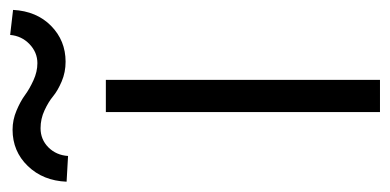

<svg xmlns="http://www.w3.org/2000/svg" viewBox="-258 -559 776 382"><g transform="rotate(-90 130.0 -368.0)"><path d="M10.7 -620.6 -40.5 -623.5Q-38.6 -670.4 -9.3 -700.7Q20 -731 63 -731Q82.5 -731 101.1 -723.1Q119.6 -715.3 131.8 -706.3Q144 -697.3 161.1 -689.5Q178.2 -681.6 195.3 -681.6Q216.8 -681.6 233.2 -697.3Q249.5 -712.9 251.5 -735.8L301.3 -730Q298.8 -683.1 269.5 -654.3Q240.2 -625.5 198.2 -625.5Q177.2 -625.5 158.9 -633.3Q140.6 -641.1 129.4 -650.4Q118.2 -659.7 101.3 -667.5Q84.5 -675.3 65.9 -675.3Q43.5 -675.3 27.8 -659.7Q12.2 -644 10.7 -620.6ZM98.1 0V-545.4H162.1V0Z"/></g></svg>

Font: Interop Light
Style: Regular
Weight: 300
Designer: Rasmus Andersson, Google, Jang Haemin
Foundry: jhaemin
Version: Version 1.007